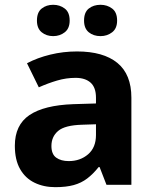

<svg xmlns="http://www.w3.org/2000/svg" viewBox="-20 -772 644 802"><path d="M301.8 -557.1Q411.6 -557.1 470.2 -509.3Q528.8 -461.4 528.8 -363.8V0H424.8L396 -74.2H392.1Q368.7 -44.9 344.2 -26.4Q319.8 -7.8 288.1 1Q256.3 9.8 210.9 9.8Q162.6 9.8 124.3 -8.8Q85.9 -27.3 64 -65.7Q42 -104 42 -163.1Q42 -250 103 -291.3Q164.1 -332.5 286.1 -336.9L380.9 -339.8V-363.8Q380.9 -406.7 358.4 -426.8Q335.9 -446.8 295.9 -446.8Q256.3 -446.8 218.3 -435.5Q180.2 -424.3 142.1 -407.2L92.8 -507.8Q136.2 -530.8 190.2 -543.9Q244.1 -557.1 301.8 -557.1ZM380.9 -252.9 323.2 -251Q251 -249 222.9 -225.1Q194.8 -201.2 194.8 -162.1Q194.8 -127.9 214.8 -113.5Q234.9 -99.1 267.1 -99.1Q314.9 -99.1 347.9 -127.4Q380.9 -155.8 380.9 -208ZM134.3 -686Q134.3 -720.7 154.1 -736.3Q173.8 -752 202.1 -752Q230 -752 250.5 -736.3Q271 -720.7 271 -686Q271 -653.3 250.5 -637.2Q230 -621.1 202.1 -621.1Q173.8 -621.1 154.1 -637.2Q134.3 -653.3 134.3 -686ZM331.1 -686Q331.1 -720.7 350.8 -736.3Q370.6 -752 399.9 -752Q427.7 -752 448.5 -736.3Q469.2 -720.7 469.2 -686Q469.2 -653.3 448.5 -637.2Q427.7 -621.1 399.9 -621.1Q370.6 -621.1 350.8 -637.2Q331.1 -653.3 331.1 -686Z"/></svg>

Font: Wonky
Style: Regular
Weight: 400
Designer: Monotype Design Team
Foundry: Monotype Imaging Inc.
Version: Version 3.000